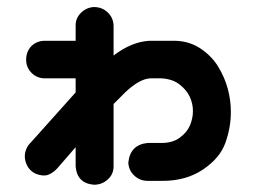

<svg xmlns="http://www.w3.org/2000/svg" viewBox="-20 -505 709 534"><path d="M64.5 -107.4 190.4 -248V-287.1H104.5Q83 -287.1 67.9 -302.2Q52.7 -317.4 52.7 -338.9Q52.7 -361.3 67.4 -377Q83 -391.6 104.5 -391.6H190.4V-434.6Q190.4 -455.1 205.6 -469.7Q220.7 -484.4 241.2 -485.4Q263.7 -485.4 279.3 -470.7Q294.9 -456.1 295.9 -434.6V-350.6Q345.7 -388.7 395.5 -391.6H466.8Q506.8 -390.6 537.6 -370.1Q568.4 -349.6 586.4 -320.3Q604.5 -291 613.3 -258.8Q622.1 -226.6 622.1 -193.4Q622.1 -150.4 606.9 -107.9Q591.8 -65.4 544.9 -33.7Q498 -2 432.6 -2H390.6Q369.1 -2 353.5 -16.6Q337.9 -31.2 336.9 -52.7Q341.8 -102.5 390.6 -107.4H429.7Q460 -107.4 480 -122.1Q500 -136.7 508.3 -156.2Q516.6 -175.8 516.6 -196.3Q516.6 -216.8 507.8 -235.8Q499 -254.9 479.5 -270Q460 -285.2 429.7 -287.1H397.5Q367.2 -285.2 328.1 -248Q309.6 -229.5 295.9 -215.8V-42Q295.9 -20.5 279.8 -5.9Q263.7 8.8 241.2 8.8Q194.3 4.9 190.4 -42V-95.7L139.6 -37.1Q127.9 -24.4 114.3 -19Q100.6 -13.7 80.1 -21.5Q60.5 -30.3 52.7 -50.8Q44.9 -71.3 53.7 -91.8Q57.6 -100.6 64.5 -107.4Z"/></svg>

Font: Nico Moji
Style: Regular
Weight: 400
Version: Version 1.02